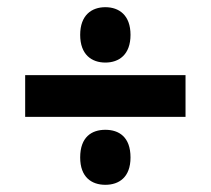

<svg xmlns="http://www.w3.org/2000/svg" viewBox="-20 -590 586 534"><path d="M273 -416C311 -416 343 -438 343 -493C343 -548 311 -570 273 -570C235 -570 203 -548 203 -493C203 -438 235 -416 273 -416ZM50 -381V-265H496V-381ZM273 -76C311 -76 343 -97 343 -152C343 -209 311 -229 273 -229C235 -229 203 -209 203 -152C203 -97 235 -76 273 -76Z"/></svg>

Font: Noto Sans Gurmukhi UI SemiCondensed ExtraBold
Style: Regular
Weight: 800
Width: 4
Designer: Jelle Bosma - Monotype Design Team
Foundry: Monotype Imaging Inc.
Version: Version 2.004